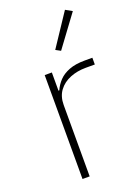

<svg xmlns="http://www.w3.org/2000/svg" viewBox="-145 -820 637 882"><g transform="rotate(-20 173.5 -379.0)"><path d="M135 0H100V-508H135V-419H139Q150 -444 169 -464Q188 -484 219 -496Q250 -508 295 -508H333V-475H288Q247 -475 212 -461Q177 -447 156 -419Q135 -391 135 -349ZM322 -740 209 -587 185 -600 290 -758Z"/></g></svg>

Font: IBM Plex Sans ExtraLight
Style: Regular
Weight: 250
Designer: Mike Abbink, Paul van der Laan, Pieter van Rosmalen
Foundry: Bold Monday
Version: Version 3.201